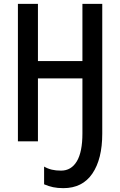

<svg xmlns="http://www.w3.org/2000/svg" viewBox="-20 -734 623 997"><path d="M511 -714V-40Q511 92 459.5 167.5Q408 243 309 243Q279 243 255.5 238Q232 233 209 223V131Q228 142 249 147Q270 152 297 152Q350 152 379 103.5Q408 55 408 -41V-327H177V0H73V-714H177V-417H408V-714Z"/></svg>

Font: Avrile Sans Condensed Medium
Style: Regular
Weight: 500
Width: 3
Designer: Monotype Design Team
Foundry: Monotype Imaging Inc.
Version: Version 2.001;September 10, 2019;FontCreator 11.5.0.2425 64-